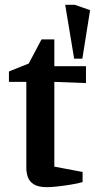

<svg xmlns="http://www.w3.org/2000/svg" viewBox="-20 -766 393 795"><path d="M287 -523 250 -746H290L353 -724L321 -523ZM175 9Q139 9 120.5 -2.5Q102 -14 95.5 -32.5Q89 -51 89 -70V-427H17V-470L99 -503L152 -603H205V-492H336V-422L205 -427V-76L322 -54V-12Q301 -6 273 -1.5Q245 3 218.5 6Q192 9 175 9Z"/></svg>

Font: Manuale SemiBold
Style: Regular
Weight: 600
Version: Version 1.002